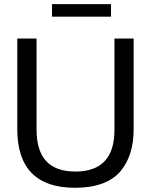

<svg xmlns="http://www.w3.org/2000/svg" viewBox="-20 -897 770 928"><path d="M516.6 -816.4V-877H231.4V-816.4ZM343.8 10.7C443.8 10.7 518.6 -17.6 562 -68.8C605.5 -121.1 626 -188 626 -274.4V-710.9H533.2V-269.5C533.2 -135.3 470.2 -67.9 344.7 -67.9C220.2 -67.9 156.7 -132.3 156.7 -271.5V-710.9H63.5V-273.4C63.5 -84 156.7 10.7 343.8 10.7Z"/></svg>

Font: Ride
Style: Regular
Weight: 400
Version: Version 3.000